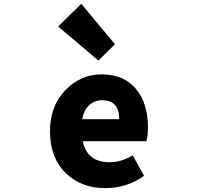

<svg xmlns="http://www.w3.org/2000/svg" viewBox="-20 -973 1040 1007"><path d="M531.2 13.7Q405.3 13.7 323.7 -66.4Q242.2 -146.5 242.2 -284.2Q242.2 -417 322.8 -500Q403.3 -583 511.7 -583Q629.9 -583 692.9 -506.8Q755.9 -430.7 755.9 -307.6Q755.9 -257.8 748 -232.4H414.1Q436.5 -122.1 555.7 -122.1Q615.2 -122.1 675.8 -158.2L735.4 -50.8Q645.5 13.7 531.2 13.7ZM411.1 -347.7H605.5Q605.5 -447.3 515.6 -447.3Q476.6 -447.3 448.2 -421.9Q419.9 -396.5 411.1 -347.7ZM496.1 -655.3 285.2 -834 406.2 -953.1 583 -741.2Z"/></svg>

Font: Gen Shin Gothic Monospace Heavy
Style: Bold
Weight: 800
Designer: [Source Han Sans]
Ryoko NISHIZUKA  (kana & ideographs); Paul D. Hunt (Latin, Greek & Cyrillic); Wenlong ZHANG  (bopomofo
Version: Version 1.002.20150607